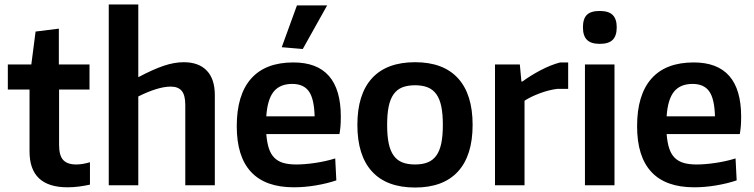

<svg xmlns="http://www.w3.org/2000/svg" viewBox="-20 -828 3369 858"><path d="M282 9Q112 9 112 -151V-428H15V-540H120L139 -687L243 -700V-540H380V-428H244V-180Q244 -133 262.5 -113Q281 -93 321 -93Q334 -93 349.5 -95.5Q365 -98 382 -103V-3Q360 2 334 5.5Q308 9 282 9Z M466 -808H598V-483Q664 -518 711.5 -534Q759 -550 801 -550Q868 -550 904 -512.5Q940 -475 940 -403V0H808V-359Q808 -403 792 -422Q776 -441 743 -441Q714 -441 677 -429.5Q640 -418 598 -397V0H466Z M1239 -617 1307 -804H1442L1333 -609ZM1293 9Q1166 9 1102 -59.5Q1038 -128 1038 -264Q1038 -404 1102 -476.5Q1166 -549 1291 -549Q1503 -549 1503 -307Q1503 -281 1501.5 -263.5Q1500 -246 1497 -229H1170Q1173 -191 1181.5 -165Q1190 -139 1206 -123Q1222 -107 1246 -100Q1270 -93 1304 -93Q1342 -93 1389 -100Q1436 -107 1478 -120L1483 -22Q1442 -8 1391.5 0.5Q1341 9 1293 9ZM1286 -453Q1231 -453 1203 -418.5Q1175 -384 1170 -308H1386Q1384 -386 1360.5 -419.5Q1337 -453 1286 -453Z M1835 10Q1708 10 1642.5 -61.5Q1577 -133 1577 -270Q1577 -407 1642.5 -478.5Q1708 -550 1835 -550Q1961 -550 2026.5 -478.5Q2092 -407 2092 -270Q2092 -133 2026.5 -61.5Q1961 10 1835 10ZM1835 -93Q1868 -93 1891.5 -102.5Q1915 -112 1930 -133Q1945 -154 1952 -187.5Q1959 -221 1959 -270Q1959 -319 1952 -352.5Q1945 -386 1930 -407Q1915 -428 1891.5 -437.5Q1868 -447 1835 -447Q1801 -447 1777.5 -437.5Q1754 -428 1739 -407Q1724 -386 1717 -352.5Q1710 -319 1710 -270Q1710 -221 1717 -187.5Q1724 -154 1739 -133Q1754 -112 1777.5 -102.5Q1801 -93 1835 -93Z M2192 -540H2303L2310 -464H2315Q2350 -490 2395.5 -514Q2441 -538 2483 -549H2519V-431H2471Q2432 -426 2392 -411Q2352 -396 2324 -378V0H2192Z M2660 -632Q2621 -632 2603 -650Q2585 -668 2585 -706Q2585 -744 2602.5 -761.5Q2620 -779 2660 -779Q2700 -779 2718 -761Q2736 -743 2736 -706Q2736 -668 2718 -650Q2700 -632 2660 -632ZM2594 -540H2726V0H2594Z M3082 9Q2955 9 2891 -59.5Q2827 -128 2827 -264Q2827 -404 2891 -476.5Q2955 -549 3080 -549Q3292 -549 3292 -307Q3292 -281 3290.5 -263.5Q3289 -246 3286 -229H2959Q2962 -191 2970.5 -165Q2979 -139 2995 -123Q3011 -107 3035 -100Q3059 -93 3093 -93Q3131 -93 3178 -100Q3225 -107 3267 -120L3272 -22Q3231 -8 3180.5 0.5Q3130 9 3082 9ZM3075 -453Q3020 -453 2992 -418.5Q2964 -384 2959 -308H3175Q3173 -386 3149.5 -419.5Q3126 -453 3075 -453Z"/></svg>

Font: Encode Sans Narrow
Style: SemiBold
Weight: 600
Designer: Pablo Impallari, Andres Torresi
Foundry: Pablo Impallari, Andres Torresi
Version: Version 1.000; ttfautohint (v1.00) -l 8 -r 50 -G 200 -x 14 -